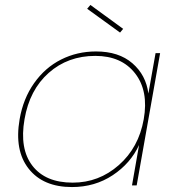

<svg xmlns="http://www.w3.org/2000/svg" viewBox="-20 -757 711 784"><path d="M60.1 -270Q74.7 -354.5 119.4 -417.7Q164.1 -481 229.5 -513.9Q294.9 -546.9 372.1 -546.9Q464.8 -546.9 520.5 -498.8Q576.2 -450.7 585.9 -375L615.2 -540H633.8L538.1 0H519L547.9 -165Q513.2 -89.8 440.2 -41.5Q367.2 6.8 273.9 6.8Q156.2 6.8 97.2 -67.9Q38.1 -142.6 60.1 -270ZM369.1 -528.8Q257.3 -528.8 179 -459.5Q100.6 -390.1 80.1 -270Q59.1 -149.4 112.3 -80.3Q165.5 -11.2 276.9 -11.2Q383.8 -11.2 465.1 -82.8Q546.4 -154.3 566.9 -270Q587.4 -385.7 531.7 -457.3Q476.1 -528.8 369.1 -528.8ZM335.9 -721.2 349.1 -736.8 482.9 -639.2 470.2 -624Z"/></svg>

Font: SVN-Poppins Thin
Style: Italic
Weight: 100
Italic angle: -10°
Designer: Ninad Kale (Devanagari), Jonny Pinhorn (Latin)
Foundry: Indian Type Foundry
Version: Version 3.002 2017